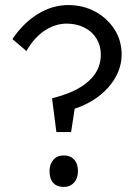

<svg xmlns="http://www.w3.org/2000/svg" viewBox="-20 -726 544 756"><path d="M202 -206 185 -339Q225 -349 256 -362Q287 -375 309.5 -391Q332 -407 347 -425.5Q362 -444 369.5 -465.5Q377 -487 377 -511Q377 -546 360 -574Q343 -602 312 -617.5Q281 -633 243 -633Q198 -633 156.5 -606Q115 -579 84 -525L29 -572Q71 -635 128.5 -670.5Q186 -706 248 -706Q308 -706 355.5 -680Q403 -654 431 -610Q459 -566 459 -511Q459 -476 445.5 -443.5Q432 -411 407 -382.5Q382 -354 348 -332.5Q314 -311 274 -298L260 -206ZM231 -114Q257 -114 272 -97.5Q287 -81 287 -52Q287 -24 271.5 -7Q256 10 231 10Q204 10 189.5 -6Q175 -22 175 -52Q175 -79 190 -96.5Q205 -114 231 -114Z"/></svg>

Font: Mach Light
Style: Regular
Weight: 300
Version: Version 1.002